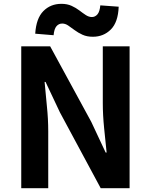

<svg xmlns="http://www.w3.org/2000/svg" viewBox="-20 -983 789 1003"><path d="M91 0V-741H242L457 -346L532 -186H537Q531 -244 524 -313Q517 -382 517 -445V-741H657V0H506L293 -396L218 -555H213Q218 -495 225 -428Q232 -361 232 -297V0ZM465 -791Q434 -791 411 -801.5Q388 -812 370 -825.5Q352 -839 336.5 -849.5Q321 -860 305 -860Q287 -860 275 -846Q263 -832 260 -799L164 -807Q169 -887 206.5 -925Q244 -963 301 -963Q331 -963 354 -952.5Q377 -942 394.5 -928.5Q412 -915 428 -904.5Q444 -894 460 -894Q477 -894 489 -908Q501 -922 504 -955L600 -948Q597 -867 559 -829Q521 -791 465 -791Z"/></svg>

Font: Noto Sans TC Thin
Style: Bold
Weight: 700
Version: Version 2.004-H2;hotconv 1.0.118;makeotfexe 2.5.65603